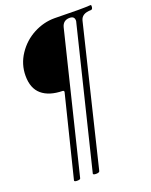

<svg xmlns="http://www.w3.org/2000/svg" viewBox="-157 -795 806 1025"><g transform="rotate(-20 245.5 -282.5)"><path d="M100.1 146Q84 146 84 139.2L198.2 -320.8Q199.7 -325.2 197.3 -328.1Q194.8 -331.1 190.9 -331.1Q114.7 -332.5 73.5 -367.7Q32.2 -402.8 32.2 -474.1Q32.2 -540 69.1 -595.2Q106 -650.4 163.3 -680.7Q220.7 -710.9 282.2 -710.9Q322.3 -710.9 345.2 -710Q362.3 -709 416 -709Q462.9 -709 486.8 -710.9Q491.2 -710.9 491.2 -705.1Q491.2 -685.1 480 -685.1Q428.2 -685.1 418.9 -647.9L228 138.2Q225.1 146 208 146Q190.9 146 190.9 139.2L383.8 -647.9Q386.2 -655.3 386.2 -660.2Q386.2 -685.1 358.9 -685.1Q321.3 -685.1 312 -647.9L119.1 139.2Q117.7 146 100.1 146Z"/></g></svg>

Font: Junicode SmCond Light
Style: Italic
Weight: 300
Width: 4
Italic angle: -11°
Designer: Peter S. Baker
Version: Version 2.206